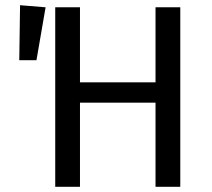

<svg xmlns="http://www.w3.org/2000/svg" viewBox="-20 -717 812 737"><path d="M577 0H672V-689H577V-401H287V-689H192V0H287V-323H577ZM57 -697 54 -486H120L155 -689Z"/></svg>

Font: Fira Math
Style: Regular
Weight: 400
Designer: Xiangdong Zeng
Foundry: Xiangdong Zeng
Version: Version 0.3.4